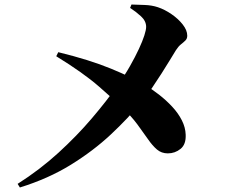

<svg xmlns="http://www.w3.org/2000/svg" viewBox="-20 -796 1040 850"><path d="M58 18Q157 -45 239 -120Q321 -195 386.5 -272Q452 -349 500 -417Q532 -462 555.5 -503.5Q579 -545 595 -579.5Q611 -614 619 -639Q627 -664 627 -677Q627 -703 604 -724Q581 -745 556 -761L562 -776Q588 -775 620 -774Q652 -773 679 -764Q709 -754 739 -733.5Q769 -713 789 -687.5Q809 -662 809 -638Q809 -625 801 -617Q793 -609 781.5 -600Q770 -591 759 -574Q748 -556 731.5 -529Q715 -502 695 -470.5Q675 -439 652.5 -406Q630 -373 606 -344Q548 -273 470.5 -200.5Q393 -128 293.5 -66.5Q194 -5 68 34ZM723 -117Q695 -117 675 -134Q655 -151 635 -180Q615 -209 588 -245.5Q561 -282 520 -321Q489 -351 418.5 -412.5Q348 -474 229 -547L238 -565Q377 -531 471.5 -492Q566 -453 618 -422Q652 -402 684 -377Q716 -352 742.5 -323.5Q769 -295 785 -263.5Q801 -232 802 -200Q804 -157 779.5 -137Q755 -117 723 -117Z"/></svg>

Font: Noto Serif JP Black
Style: Regular
Weight: 900
Designer: Ryoko NISHIZUKA 西塚涼子 (kana & ideographs); Frank Grießhammer (Latin, Greek & Cyrillic); Wenlong ZHANG 张文龙 (bopomofo); San
Foundry: Adobe
Version: Version 2.003-H1;hotconv 1.1.1;makeotfexe 2.6.0